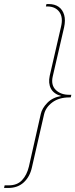

<svg xmlns="http://www.w3.org/2000/svg" viewBox="-94 -760 373 950"><path d="M-74 170 -71 157H-50Q-9 157 15 131.5Q39 106 49 64L108 -197Q114 -224 140 -251Q166 -278 209 -285Q172 -295 158 -321.5Q144 -348 152 -385L208 -628Q219 -674 200 -700.5Q181 -727 143 -728H133L136 -740H147Q177 -740 196.5 -726Q216 -712 223.5 -686Q231 -660 223 -624L167 -382Q157 -339 182.5 -314.5Q208 -290 252 -291H259L256 -278H249Q198 -278 165 -253.5Q132 -229 124 -194L64 68Q54 114 24 142Q-6 170 -53 170Z"/></svg>

Font: Work Sans Thin
Style: Italic
Weight: 250
Italic angle: -13°
Designer: Wei Huang
Foundry: Wei Huang
Version: Version 2.012